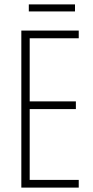

<svg xmlns="http://www.w3.org/2000/svg" viewBox="-20 -853 425 873"><path d="M338 0H77V-714H338V-679H115V-392H325V-357H115V-35H338ZM321 -833V-801H111V-833Z"/></svg>

Font: Noto Sans Arabic ExtCond ExtLt
Style: Regular
Weight: 200
Width: 2
Designer: Monotype Design Team, Nadine Chahine, Nizar Qandah and Khaled Hosny
Foundry: Monotype Imaging Inc.
Version: Version 2.012; ttfautohint (v1.8.4.7-5d5b)